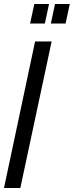

<svg xmlns="http://www.w3.org/2000/svg" viewBox="-44 -943 370 963"><path d="M-24 0H58L215 -735H132ZM211 -825H285L306 -923H232ZM107 -825H181L202 -923H128Z"/></svg>

Font: League Gothic Condensed Italic
Style: Regular
Weight: 400
Width: 3
Designer: The League of Moveable Type
Version: Version 1.600; ttfautohint (v1.8.3)